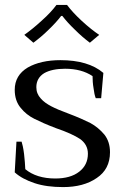

<svg xmlns="http://www.w3.org/2000/svg" viewBox="-20 -752 504 782"><path d="M79 -610C79 -610 116 -578 116 -578C136 -593 157 -610 178 -631C199 -651 216 -670 229 -687C229 -687 234 -687 234 -687C247 -670 264 -651 285 -631C306 -610 326 -593 346 -578C346 -578 384 -610 384 -610C363 -624 339 -643 313 -667C287 -691 267 -713 253 -732C253 -732 210 -732 210 -732C196 -713 176 -691 150 -668C124 -644 100 -625 79 -610ZM121 -6C154 5 193 10 237 10C292 10 338 -2 374 -27C410 -51 428 -86 428 -132C428 -161 420 -185 405 -204C389 -223 370 -239 348 -251C326 -262 297 -275 260 -289C230 -300 206 -310 189 -319C172 -328 157 -338 146 -351C134 -364 128 -379 128 -397C128 -422 139 -441 160 -454C181 -466 210 -472 245 -472C290 -472 327 -462 357 -442C357 -427 358 -410 361 -393C363 -376 366 -362 370 -352C370 -352 392 -352 392 -352C392 -352 401 -455 401 -455C360 -490 301 -507 226 -507C173 -507 128 -497 93 -477C58 -456 40 -426 40 -386C40 -357 48 -332 64 -313C79 -294 98 -279 120 -268C142 -257 171 -244 208 -230C252 -215 285 -200 306 -186C327 -171 338 -151 338 -126C338 -95 326 -71 303 -53C279 -34 246 -25 205 -25C154 -25 113 -38 83 -63C82 -80 81 -101 78 -125C75 -149 71 -166 68 -175C68 -175 47 -175 47 -175C47 -175 40 -50 40 -50C61 -31 88 -17 121 -6Z"/></svg>

Font: BUSH 25 TRIRONG 0515 A
Style: Regular
Weight: 400
Designer: Katatrad Team
Foundry: CadsonDemak